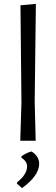

<svg xmlns="http://www.w3.org/2000/svg" viewBox="-20 -722 287 985"><path d="M164 -702 158 -201 163 0H84L90 -195L85 -695ZM142 55Q181 80 181 118Q181 179 93 243L67 220L68 213Q119 173 119 131Q119 106 90 87V80Q114 62 142 55Z"/></svg>

Font: Alegreya Sans SC
Style: Regular
Weight: 400
Designer: Juan Pablo del Peral
Foundry: Huerta Tipografica
Version: Version 2.007